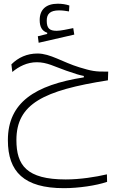

<svg xmlns="http://www.w3.org/2000/svg" viewBox="-20 -690 626 1011"><path d="M316.4 300.8C394 300.8 486.8 287.1 543.9 267.6L543 228C482.9 242.2 400.9 254.9 326.2 254.9C119.6 254.9 66.4 179.7 66.4 47.4C66.4 -143.1 209 -213.9 548.3 -267.1L549.8 -313C480 -311.5 460 -316.9 398.4 -335.4C308.6 -362.8 245.1 -408.2 177.7 -408.2C122.1 -408.2 76.2 -387.2 40 -351.1L44.9 -311C79.1 -339.8 123 -362.3 173.8 -362.3C228 -362.3 266.1 -339.8 328.6 -317.9C381.8 -299.3 396 -295.4 421.4 -290V-282.7C163.6 -242.2 21.5 -150.4 21.5 48.3C21.5 214.4 106.4 300.8 316.4 300.8ZM183.6 -464.8 371.1 -507.8 365.7 -542C334.5 -536.1 301.3 -527.8 278.3 -527.8C240.2 -527.8 226.1 -541.5 226.1 -581.1C226.1 -616.2 243.2 -635.3 291.5 -635.3C312.5 -635.3 326.2 -632.3 343.3 -629.9L345.2 -661.1C325.7 -667.5 306.2 -670.4 284.2 -670.4C224.1 -670.4 189 -641.1 189 -584.5C189 -548.3 201.2 -526.9 228.5 -517.6V-511.2L179.2 -499Z"/></svg>

Font: Cascadia Mono PL ExtraLight
Style: Regular
Weight: 200
Monospace: yes
Designer: Aaron Bell
Foundry: Saja Typeworks
Version: Version 2404.023